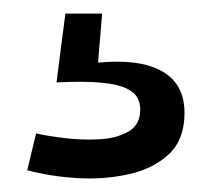

<svg xmlns="http://www.w3.org/2000/svg" viewBox="-20 -24 311 282"><path d="M20 226 33 172Q51 176 76.5 179Q102 182 127 180.5Q152 179 169 169Q186 159 186 137Q186 128 182 120Q178 112 166 106Q154 100 129.5 97.5Q105 95 63 97L76 -4H130L124 68Q167 64 195 71.5Q223 79 237 96.5Q251 114 251 142Q251 181 228 202.5Q205 224 168.5 232Q132 240 92.5 237.5Q53 235 20 226Z"/></svg>

Font: Bricolage Grotesque 48pt Condensed ExtraBold
Style: Regular
Weight: 400
Version: Version 1.000;gftools[0.9.30]